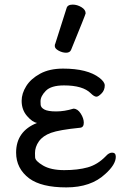

<svg xmlns="http://www.w3.org/2000/svg" viewBox="-20 -790 550 834"><path d="M268 24Q160 24 107 -15Q50 -58 50 -127Q50 -220 141 -256Q121 -259 97.5 -286Q74 -313 74 -352Q74 -384 94 -416Q114 -448 154.5 -470Q195 -492 254 -492Q360 -492 412 -452Q435 -434 435 -419Q435 -398 421 -384Q407 -370 399 -370Q389 -370 374 -385Q340 -419 258 -419Q202 -419 179 -395.5Q156 -372 156 -350Q156 -348 156.5 -335.5Q157 -323 172.5 -314.5Q188 -306 224 -306Q260 -306 299 -318Q317 -318 330.5 -297Q344 -276 344 -257Q344 -236 327 -235Q237 -226 201.5 -213Q166 -200 149 -176Q132 -152 132 -125Q132 -122 132.5 -106.5Q133 -91 167 -71Q201 -51 259 -51Q318 -51 361 -63Q404 -75 439 -111Q453 -127 467 -127Q483 -127 483 -109Q483 -75 437 -34Q375 24 268 24ZM267 -561Q251 -561 234.5 -570Q218 -579 218 -590Q218 -598 220 -600L269 -754Q273 -770 296 -770Q315 -770 333.5 -759Q352 -748 352 -732Q352 -728 289 -574Q284 -561 267 -561Z"/></svg>

Font: LXGW WenKai Lite Medium
Style: Regular
Weight: 500
Designer: LXGW / Fontworks Inc.
Foundry: LXGW / Fontworks Inc.
Version: Version 1.511; March 25, 2025